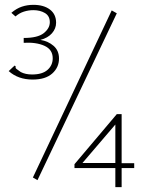

<svg xmlns="http://www.w3.org/2000/svg" viewBox="-20 -704 590 794"><path d="M115 -375Q55 -375 16 -410L34 -427L41 -433L45 -429Q43 -423 48 -419Q53 -415 66 -406Q85 -396 113 -396Q155 -396 176.5 -415Q198 -434 198 -463Q198 -499 164 -514.5Q130 -530 78 -527V-547Q136 -547 161 -567Q186 -587 186 -612Q186 -638 166 -650Q146 -662 118 -662Q98 -662 79 -656Q60 -650 44 -636L27 -651Q48 -669 70.5 -676.5Q93 -684 118 -684Q161 -684 186.5 -664.5Q212 -645 212 -610Q212 -586 195 -566.5Q178 -547 147 -539Q179 -534 201.5 -514.5Q224 -495 224 -462Q224 -425 196 -400Q168 -375 115 -375ZM135 41 116 30 442 -661 463 -649ZM457 -9H288V-25L463 -232H483V-29H535V-9H483V70H457ZM457 -30V-189L321 -30Z"/></svg>

Font: Inconsolata SemiExpanded ExtraLight
Style: Regular
Weight: 200
Width: 6
Monospace: yes
Designer: Raph Levien, Cyreal, Brenton Simpson
Foundry: Raph Levien, Cyreal, Google
Version: Version 3.001; ttfautohint (v1.8.2.53-6de2)